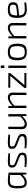

<svg xmlns="http://www.w3.org/2000/svg" viewBox="2188 -2916 740 5155"><g transform="rotate(-90 2557.5 -338.0)"><path d="M451 0 445 -109Q358 12 236 12Q147 12 112 -47Q77 -105 78 -246Q79 -399 127 -451Q169 -497 288 -497Q379 -497 502 -477L500 0ZM438 -439Q331 -443 313 -443Q205 -443 174 -407Q143 -370 142 -241Q141 -125 160 -86Q180 -44 238 -44Q336 -44 437 -164Z M745 -251Q689 -274 665 -300Q636 -331 636 -385Q636 -454 682 -478Q722 -499 820 -497Q924 -495 1020 -482L1018 -437Q927 -442 829 -443Q751 -444 728 -435Q699 -423 698 -380Q698 -346 716 -329Q730 -315 771 -299L924 -239Q985 -215 1009 -190Q1037 -160 1038 -106Q1038 -31 984 -7Q943 12 833 12Q764 12 650 -2L652 -49Q714 -42 814 -42Q909 -44 940 -56Q974 -70 974 -112Q975 -145 954 -163Q941 -174 898 -191Z M1248 -251Q1192 -274 1168 -300Q1139 -331 1139 -385Q1139 -454 1185 -478Q1225 -499 1323 -497Q1427 -495 1523 -482L1521 -437Q1430 -442 1332 -443Q1254 -444 1231 -435Q1202 -423 1201 -380Q1201 -346 1219 -329Q1233 -315 1274 -299L1427 -239Q1488 -215 1512 -190Q1540 -160 1541 -106Q1541 -31 1487 -7Q1446 12 1336 12Q1267 12 1153 -2L1155 -49Q1217 -42 1317 -42Q1412 -44 1443 -56Q1477 -70 1477 -112Q1478 -145 1457 -163Q1444 -174 1401 -191Z M2071 0H2022L2017 -113Q1906 12 1803 12Q1669 12 1669 -122L1670 -484H1734L1732 -136Q1731 -43 1815 -43Q1891 -43 2009 -166V-484H2072Z M2292 -374Q2415 -497 2515 -497Q2648 -497 2649 -362L2647 0H2584L2585 -349Q2585 -400 2566 -421Q2547 -442 2505 -442Q2428 -442 2299 -326V0H2235L2237 -484H2287Z M2851 -53H3176V0H2776L2775 -53L3098 -432H2780V-484H3174V-432Z M3356 -688Q3379 -688 3378 -666V-607Q3378 -588 3359 -588H3330Q3307 -588 3307 -610L3308 -669Q3307 -688 3327 -688ZM3311 0 3312 -484H3375L3374 0Z M3911 -438Q3964 -378 3963 -239Q3963 -101 3914 -44Q3865 12 3745 12Q3623 12 3571 -46Q3518 -105 3518 -245Q3518 -383 3566 -440Q3616 -497 3737 -497Q3858 -497 3911 -438ZM3621 -399Q3585 -355 3585 -239Q3584 -126 3617 -84Q3650 -42 3738 -42Q3827 -42 3861 -86Q3897 -130 3897 -245Q3897 -358 3864 -401Q3831 -442 3745 -442Q3656 -442 3621 -399Z M4161 -374Q4284 -497 4384 -497Q4517 -497 4518 -362L4516 0H4453L4454 -349Q4454 -400 4435 -421Q4416 -442 4374 -442Q4297 -442 4168 -326V0H4104L4106 -484H4156Z M5072 -12Q5006 12 4880 12Q4758 12 4705 -51Q4654 -111 4654 -251Q4655 -395 4706 -448Q4754 -497 4880 -497Q4985 -497 5032 -461Q5080 -424 5075 -344Q5071 -279 5035 -250Q5000 -223 4917 -215L4721 -196Q4727 -106 4767 -72Q4802 -42 4885 -42Q4956 -42 5061 -55ZM4910 -264Q4965 -270 4986 -287Q5008 -305 5011 -349Q5015 -408 4980 -428Q4954 -443 4882 -443Q4789 -443 4757 -408Q4722 -369 4720 -249V-245Z"/></g></svg>

Font: Taylor Sans Light
Style: Regular
Weight: 300
Italic angle: -8°
Designer: Natanael Gama
Version: Version 1.001 September 8, 2015